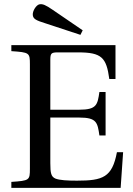

<svg xmlns="http://www.w3.org/2000/svg" viewBox="-20 -911 646 931"><path d="M139 -838C141 -819 155 -812 200 -798L370 -742L381 -764L236 -863C201 -887 187 -893 171 -890C156 -887 137 -858 139 -838ZM35 0H565L577 -173H547C524 -51 479 -35 353 -35C306 -35 270 -37 249 -45C228 -54 224 -71 224 -120V-341H364C449 -341 453 -317 462 -254H492V-465H462C453 -403 449 -379 364 -379H224V-621C224 -653 229 -657 261 -657H359C473 -657 496 -632 510 -528H540V-692H35V-663C123 -657 125 -655 125 -599V-93C125 -37 123 -35 35 -29Z"/></svg>

Font: Lingua Franca
Style: Regular
Weight: 400
Version: Version 1.19